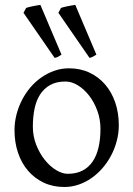

<svg xmlns="http://www.w3.org/2000/svg" viewBox="-20 -747 543 782"><path d="M389.2 -222.2Q389.2 -260.7 376.5 -295.7Q363.8 -330.6 343.3 -357.2Q322.8 -383.8 297.4 -399.4Q272 -415 247.1 -415Q210 -415 184.6 -400.9Q159.2 -386.7 143.3 -362.1Q127.4 -337.4 120.6 -303.7Q113.8 -270 113.8 -231Q113.8 -192.4 127.4 -157.5Q141.1 -122.6 162.1 -96.2Q183.1 -69.8 208.3 -54.4Q233.4 -39.1 255.9 -39.1Q290.5 -39.1 315.7 -52Q340.8 -64.9 357.2 -88.9Q373.5 -112.8 381.3 -146.5Q389.2 -180.2 389.2 -222.2ZM463.9 -236.8Q463.9 -204.6 455.6 -173.1Q447.3 -141.6 432.6 -113.8Q418 -85.9 397.5 -62.3Q377 -38.6 352.3 -21.5Q327.6 -4.4 299.8 5.1Q272 14.6 242.2 14.6Q195.8 14.6 158.4 -2.9Q121.1 -20.5 94.5 -51.3Q67.9 -82 53.5 -124.5Q39.1 -167 39.1 -216.8Q39.1 -249 47.1 -280.3Q55.2 -311.5 69.6 -339.6Q84 -367.7 104.2 -391.4Q124.5 -415 149.2 -432.1Q173.8 -449.2 202.1 -459Q230.5 -468.8 261.2 -468.8Q307.1 -468.8 344.5 -451.2Q381.8 -433.6 408.4 -402.6Q435.1 -371.6 449.5 -329.1Q463.9 -286.6 463.9 -236.8ZM217.8 -694.8 228.5 -714.8Q233.4 -716.8 241 -718.5Q248.5 -720.2 256.6 -721.9Q264.6 -723.6 272.7 -724.9Q280.8 -726.1 286.6 -727.1L372.6 -524.4Q362.8 -518.6 357.9 -515.9Q353 -513.2 344.7 -511.2ZM75.7 -694.8 86.4 -714.8Q91.8 -716.8 99.1 -718.5Q106.4 -720.2 114.5 -721.9Q122.6 -723.6 130.6 -724.9Q138.7 -726.1 144.5 -727.1L230.5 -524.4Q221.7 -518.6 216.8 -515.9Q211.9 -513.2 202.6 -511.2Z"/></svg>

Font: Akkhara
Style: Regular
Weight: 400
Designer: J. Victor Gaultney
Version: Version 1.00 June 13, 2006, initial release